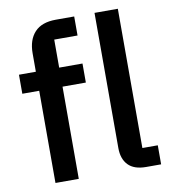

<svg xmlns="http://www.w3.org/2000/svg" viewBox="-83 -812 790 884"><g transform="rotate(-10 312.5 -370.0)"><path d="M105 -431H26V-520H105V-606Q105 -669 138 -704.5Q171 -740 237 -740H323V-651H214V-520H323V-431H214V0H105ZM529 0Q473 0 445.5 -28.5Q418 -57 418 -108V-740H527V-89H599V0Z"/></g></svg>

Font: IBM Plex Arabic Medium
Style: Regular
Weight: 500
Designer: Mike Abbink, Paul van der Laan, Pieter van Rosmalen, Wael Morcos, Khajak Apelian
Foundry: Bold Monday
Version: Version 1.0